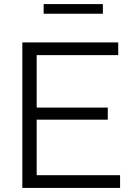

<svg xmlns="http://www.w3.org/2000/svg" viewBox="-20 -917 649 937"><path d="M566 -62V0H89V-710H557V-648H159V-392H506V-333H159V-62ZM193 -850V-897H482V-850Z"/></svg>

Font: IngvarSans
Style: Regular
Weight: 400
Version: Version 1.000